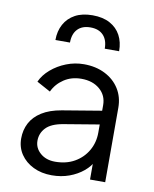

<svg xmlns="http://www.w3.org/2000/svg" viewBox="-88 -857 749 935"><g transform="rotate(10 286.0 -389.0)"><path d="M55 -139Q55 -181 73 -215.5Q91 -250 129 -274Q167 -298 226 -308L436 -343V-275L244 -243Q186 -233 160.5 -206Q135 -179 135 -142Q135 -106 163.5 -81Q192 -56 237 -56Q292 -56 333 -79.5Q374 -103 397 -143Q420 -183 420 -232V-368Q420 -416 385 -446Q350 -476 294 -476Q245 -476 208 -451.5Q171 -427 153 -388L85 -425Q100 -459 132.5 -487Q165 -515 207 -531.5Q249 -548 294 -548Q353 -548 398.5 -525Q444 -502 469.5 -461.5Q495 -421 495 -368V0H420V-107L431 -96Q417 -66 387.5 -41.5Q358 -17 318.5 -2.5Q279 12 232 12Q181 12 141 -7.5Q101 -27 78 -61Q55 -95 55 -139ZM136 -640Q136 -684 154.5 -718Q173 -752 208 -771Q243 -790 294 -790Q345 -790 380 -771Q415 -752 433 -718.5Q451 -685 451 -640H380Q380 -683 357.5 -706.5Q335 -730 294 -730Q253 -730 230.5 -706.5Q208 -683 208 -640Z"/></g></svg>

Font: Kosmopol Plus Jakarta Sans
Style: Regular
Weight: 400
Designer: Gumpita Rahayu
Foundry: Tokotype
Version: Version 2.006